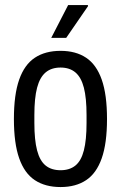

<svg xmlns="http://www.w3.org/2000/svg" viewBox="-20 -744 489 776"><path d="M224.8 12Q162.9 12 120.9 -15.8Q78.9 -43.5 57.6 -104.1Q36.2 -164.6 36.2 -263Q36.2 -361.9 57.6 -422.4Q78.9 -482.9 120.9 -510.7Q162.9 -538.5 224.8 -538.5Q286.3 -538.5 328 -510.7Q369.8 -482.9 391.1 -422.4Q412.5 -361.9 412.5 -263Q412.5 -164.6 391.1 -104.1Q369.8 -43.5 328 -15.8Q286.3 12 224.8 12ZM224.8 -56Q261.4 -56 284.8 -75Q308.2 -94 319 -136.2Q329.8 -178.3 329.8 -246.9V-279.1Q329.8 -347.7 319 -389.6Q308.2 -431.5 284.8 -451.3Q261.4 -471 224.8 -471Q187.8 -471 164.4 -451.3Q140.9 -431.5 129.9 -389.6Q118.9 -347.7 118.9 -279.1V-246.9Q118.9 -178.3 129.9 -136.2Q140.9 -94 164.4 -75Q187.8 -56 224.8 -56ZM187.1 -591 255.4 -723.5H335L336 -719.5L247.6 -591Z"/></svg>

Font: Archivo SemiBold Condensed
Style: Regular
Weight: 600
Width: 3
Version: Version 2.001